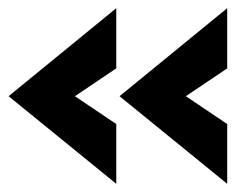

<svg xmlns="http://www.w3.org/2000/svg" viewBox="-20 -487 605 469"><path d="M272 -252 535 -467V-320L434 -252L535 -184V-38ZM1 -252 264 -467V-320L163 -252L264 -184V-38Z"/></svg>

Font: Hanken Grotesk ExtraBold
Style: Regular
Weight: 800
Designer: Alfredo Marco Pradil
Foundry: Hanken Design Co.
Version: Version 3.014